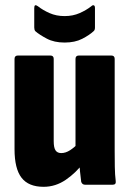

<svg xmlns="http://www.w3.org/2000/svg" viewBox="-20 -712 498 740"><path d="M148 8Q90 8 63 -27Q36 -62 36 -137V-485Q36 -498 49 -498H174Q187 -498 187 -485V-168Q187 -143 194 -132.5Q201 -122 216 -122Q233 -122 250 -133Q267 -144 283 -161L301 -84Q273 -46 233.5 -19Q194 8 148 8ZM308 0Q297 0 293 -11Q291 -27 288.5 -50Q286 -73 286 -92L271 -137V-485Q271 -498 284 -498H409Q422 -498 422 -485V-130Q422 -98 422.5 -68.5Q423 -39 426 -14Q428 0 414 0ZM229 -548Q189 -548 160.5 -563Q132 -578 116 -592Q112 -597 112 -606V-681Q112 -690 115.5 -691.5Q119 -693 126 -688Q145 -673 171 -661.5Q197 -650 229 -650Q261 -650 287 -661.5Q313 -673 332 -688Q337 -693 341.5 -691.5Q346 -690 346 -681V-606Q346 -596 341 -592Q325 -577 297 -562.5Q269 -548 229 -548Z"/></svg>

Font: Sofia Sans Condensed Black
Style: Regular
Weight: 900
Designer: Botio Nikoltchev, Ani Petrova
Foundry: lettersoup
Version: Version 4.101